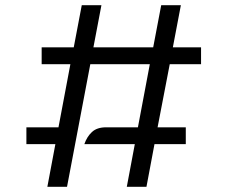

<svg xmlns="http://www.w3.org/2000/svg" viewBox="-20 -722 934 742"><path d="M501 -165H306Q316 -194 335.5 -212Q355 -230 390 -230H513L559 -474H329L239 0H163L194 -165H82V-230H206L252 -474H141V-539H265L296 -702H372L341 -539H572L603 -702H679L648 -539H757V-474H636L589 -230H698V-165H577L546 0H470Z"/></svg>

Font: Expletus Sans
Style: Regular
Weight: 400
Designer: Jasper de Waard
Foundry: Designtown
Version: Version 7.028